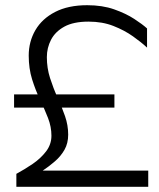

<svg xmlns="http://www.w3.org/2000/svg" viewBox="-20 -718 611 738"><path d="M549.8 0H42.9V-49.8Q73.8 -66.5 104.9 -87.5Q136 -108.6 156.9 -135.8Q177.7 -162.9 177.7 -196.3Q177.7 -230.4 164.7 -264.1Q151.6 -297.7 134.1 -334.4Q116.5 -371.1 103.4 -412.9Q90.4 -454.7 90.4 -504.3Q90.4 -557.9 116 -602.1Q141.7 -646.2 192 -672.1Q242.3 -698 315.3 -698Q373.5 -698 418.7 -682.1Q464 -666.1 495.8 -645.4Q527.6 -624.7 545.2 -608.7V-535Q523.6 -555.3 491 -578.4Q458.5 -601.5 416 -618.2Q373.6 -634.9 320.2 -634.9Q262.5 -634.9 227.3 -615.6Q192.2 -596.2 176.2 -565.2Q160.1 -534.1 160.1 -498.3Q160.1 -456.3 172.4 -417.9Q184.7 -379.6 201.1 -343.3Q217.5 -307.1 229.8 -272Q242.1 -236.8 242.1 -200.5Q242.1 -167.4 228 -142.5Q213.9 -117.6 191.3 -98.1Q168.8 -78.5 144.3 -62.3H549.8ZM34.1 -304.5V-355.1H419.8V-304.5Z"/></svg>

Font: Roundo Variable
Style: Regular
Weight: 200
Designer: Shiva Nallaperumal
Foundry: Indian Type Foundry
Version: Version 2.000